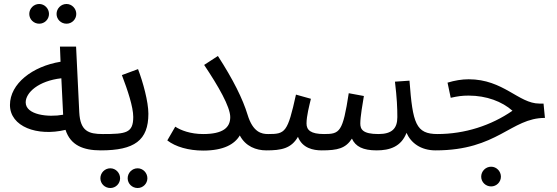

<svg xmlns="http://www.w3.org/2000/svg" viewBox="-20 -750 2796 964"><path d="M314 -631C341 -631 363 -653 363 -680C363 -707 341 -730 314 -730C286 -730 264 -707 264 -680C264 -653 286 -631 314 -631ZM177 -631C204 -631 226 -653 226 -680C226 -707 204 -730 177 -730C149 -730 127 -707 127 -680C127 -653 149 -631 177 -631Z M486 5C515 5 536 -16 536 -38C536 -59 524 -77 496 -77C424 -77 383 -92 378 -186L362 -516H281L284 -440C143 -417 30 -330 30 -223C30 -114 167 -64 309 -98C334 -20 399 5 486 5ZM109 -236C109 -285 173 -344 288 -357L297 -174C222 -160 109 -173 109 -236Z M671 194C698 194 720 172 720 145C720 118 698 95 671 95C643 95 621 118 621 145C621 172 643 194 671 194ZM534 194C561 194 583 172 583 145C583 118 561 95 534 95C506 95 484 118 484 145C484 172 506 194 534 194Z M486 5C655 5 725 -45 725 -179C725 -239 698 -338 673 -403L592 -373C621 -297 649 -213 649 -163C649 -82 613 -77 496 -77Z M1000 -77C936 -77 887 -96 860 -114L820 -45C861 -13 927 6 1000 6C1103 6 1158 -26 1184 -70C1213 -15 1266 5 1317 5C1346 5 1367 -16 1367 -38C1367 -59 1354 -77 1326 -77C1294 -77 1250 -85 1223 -174C1199 -253 1151 -350 1074 -469L1005 -424C1076 -318 1136 -214 1136 -162C1136 -109 1099 -77 1000 -77Z M1317 5C1392 5 1442 -4 1476 -63C1498 -6 1553 5 1595 5C1676 5 1715 -5 1747 -54C1765 -14 1803 5 1871 5C1936 5 1994 -13 2021 -83C2043 -33 2092 5 2167 5C2196 5 2217 -16 2217 -38C2217 -59 2205 -77 2177 -77C2068 -77 2052 -130 2036 -345L1963 -340C1973 -257 1975 -208 1975 -162C1975 -104 1947 -77 1880 -77C1801 -77 1789 -101 1789 -130C1789 -164 1801 -232 1807 -268L1731 -282C1701 -86 1686 -77 1607 -77C1540 -77 1519 -97 1519 -130C1519 -168 1533 -220 1541 -254L1466 -275C1424 -84 1412 -77 1327 -77Z M2446 186C2473 186 2495 164 2495 137C2495 110 2473 87 2446 87C2418 87 2396 110 2396 137C2396 164 2418 186 2446 186Z M2167 5C2479 5 2545 -158 2716 -158L2709 -230H2688C2584 -230 2508 -352 2333 -352C2299 -352 2263 -346 2227 -335L2243 -259C2279 -267 2300 -270 2333 -270C2423 -270 2501 -240 2553 -194C2446 -120 2314 -77 2176 -77Z"/></svg>

Font: Noto Sans Arabic
Style: Regular
Weight: 400
Designer: Monotype Design Team, Nadine Chahine, Nizar Qandah and Khaled Hosny
Foundry: Monotype Imaging Inc.
Version: Version 2.012